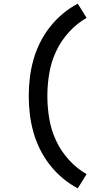

<svg xmlns="http://www.w3.org/2000/svg" viewBox="-20 -861 540 1042"><path d="M402 161Q358 138 319.5 105.5Q281 73 250.5 34Q220 -5 197.5 -50Q175 -95 161.5 -143Q148 -191 142 -240.5Q136 -290 136 -340Q136 -390 142 -439.5Q148 -489 161.5 -537Q175 -585 197.5 -630Q220 -675 250.5 -714Q281 -753 319.5 -785.5Q358 -818 402 -841L450 -764Q396 -733 353.5 -686Q311 -639 284.5 -582.5Q258 -526 247.5 -464Q237 -402 237 -340Q237 -278 247.5 -216Q258 -154 284.5 -97.5Q311 -41 353.5 6Q396 53 450 84Z"/></svg>

Font: iosevka_custom_sans_ss08 SmBd
Style: Regular
Weight: 600
Designer: Belleve Invis
Foundry: Belleve Invis
Version: Version 10.3.0; ttfautohint (v1.8.3)